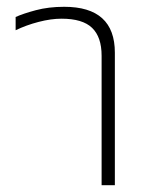

<svg xmlns="http://www.w3.org/2000/svg" viewBox="-20 -545 448 565"><path d="M279 0V-381Q279 -436 251 -463Q223 -490 161 -490Q130 -490 93.5 -480.5Q57 -471 26 -456V-495Q48 -505 85.5 -515Q123 -525 169 -525Q318 -525 318 -390V0Z"/></svg>

Font: Noto Sans Thai UI ExtLt
Style: Regular
Weight: 200
Designer: Monotype Design Team
Foundry: Monotype Imaging Inc.
Version: Version 2.000;GOOG;noto-source:20170915:90ef993387c0